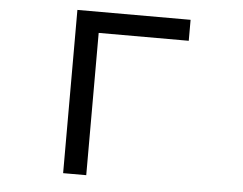

<svg xmlns="http://www.w3.org/2000/svg" viewBox="-52 -813 1104 873"><g transform="rotate(5 500.0 -376.5)"><path d="M783.2 -749V-653.3H372.1V-3.9H266.6V-749Z"/></g></svg>

Font: MotoyaLCedar
Style: W3 mono
Weight: 400
Version: Version 1.01